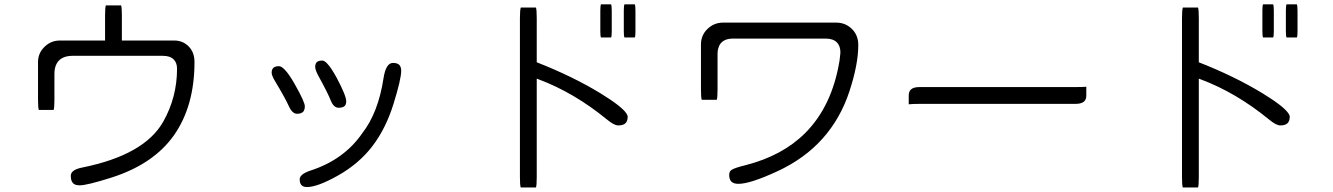

<svg xmlns="http://www.w3.org/2000/svg" viewBox="-20 -791 6040 870"><path d="M459.5 -766.6Q456.1 -756.3 456.1 -721.7V-607.4H252Q212.9 -607.4 185.1 -582Q152.3 -552.7 152.3 -509.8V-338.9Q152.3 -303.2 155.8 -293H223.1Q226.6 -303.7 226.6 -338.9V-456.1Q226.6 -496.1 247.6 -517.1Q268.6 -538.1 309.6 -538.1H717.8Q751 -538.1 767.1 -521.5Q782.2 -506.8 782.2 -479.5Q782.2 -350.6 719.7 -239.7Q634.3 -88.9 354 -32.2Q321.3 -25.9 309.1 -13.7Q300.8 -5.4 300.8 5.9Q300.8 35.2 318.4 44.4Q327.1 48.8 340.8 48.8Q374 48.8 483.4 14.2Q676.3 -46.9 769 -179.2Q861.3 -311.5 861.3 -509.8Q861.3 -554.2 834.5 -581.1Q808.1 -607.4 769.5 -607.4H532.2V-721.7Q532.2 -756.3 528.8 -766.6Z M1760.7 -505.9Q1728.5 -505.9 1717.8 -436.5Q1693.8 -279.8 1621.6 -187.5Q1538.6 -66.4 1383.8 -17.1Q1337.9 -1 1337.9 21.5Q1337.9 45.4 1352.5 52.7Q1359.4 56.6 1371.1 56.6Q1418.9 56.6 1513.2 3.4Q1607.9 -50.3 1668.5 -130.1Q1729 -210 1763.4 -321.3Q1797.9 -432.6 1797.9 -469.7Q1797.9 -474.6 1797.4 -478.8Q1796.9 -482.9 1795.4 -486.3Q1793.5 -492.7 1789.1 -497.1Q1780.3 -505.9 1760.7 -505.9ZM1440.4 -516.6Q1422.9 -516.6 1415.5 -509.3Q1408.2 -502 1408.2 -488.3Q1408.2 -474.6 1421.9 -448.7Q1465.3 -370.1 1479.5 -334Q1492.2 -302.7 1514.6 -302.7Q1533.7 -302.7 1542 -311Q1548.8 -317.9 1548.8 -332Q1548.8 -357.4 1505.9 -438Q1480.5 -484.9 1461.4 -504.4Q1449.2 -516.6 1440.4 -516.6ZM1244.1 -491.2Q1221.2 -491.2 1214.4 -478Q1210.9 -471.7 1210.9 -461.9Q1210.9 -449.2 1225.6 -424.3Q1270.5 -350.1 1288.6 -310.5Q1304.2 -275.4 1326.2 -275.4Q1350.1 -275.4 1357.4 -290Q1361.3 -297.4 1361.3 -309.6Q1361.3 -317.9 1351.1 -341.6Q1340.8 -365.2 1314.9 -410.9Q1289.1 -456.5 1269 -476.6Q1254.4 -491.2 1244.1 -491.2Z M2703.1 -771.5Q2700.2 -764.6 2700.2 -742.2V-648.4Q2700.2 -627.9 2703.1 -621.1H2749Q2752 -627.4 2752 -648.4V-742.2Q2752 -764.2 2749 -771.5ZM2809.6 -771.5Q2806.6 -764.6 2806.6 -742.2V-648.4Q2806.6 -627.9 2809.6 -621.1H2856.4Q2859.4 -627.4 2859.4 -648.4V-742.2Q2859.4 -764.2 2856.4 -771.5ZM2408.7 58.6Q2412.1 47.4 2412.1 10.7V-434.6L2421.4 -431.2Q2581.5 -371.1 2729 -250.5Q2762.2 -222.7 2781.2 -222.7Q2804.2 -222.7 2814.2 -232.7Q2824.2 -242.7 2824.2 -262.7Q2824.2 -267.6 2819.3 -275.4Q2799.8 -307.6 2700.2 -368.7Q2573.2 -445.8 2412.1 -508.8V-708Q2412.1 -746.1 2408.7 -756.8H2339.8Q2335.9 -745.6 2335.9 -708V10.7Q2335.9 47.9 2339.4 58.6Z M3228 -338.9Q3231.4 -350.1 3231.4 -386.7V-545.9Q3231.4 -550.8 3231.7 -555.2Q3231.9 -559.6 3232.7 -563.7Q3233.4 -567.9 3234.6 -571.8Q3235.8 -575.7 3237.3 -579.3Q3238.8 -583 3240.2 -586.4Q3256.8 -616.2 3301.8 -616.2H3720.7Q3754.9 -616.2 3772 -599.1Q3788.1 -583 3788.1 -552.7V-552.2L3784.2 -516.6Q3750.5 -310.1 3628.4 -188Q3525.4 -85.4 3359.9 -43Q3304.2 -29.3 3293.5 -20L3291.5 -18.6Q3284.2 -11.2 3284.2 2Q3284.2 22 3294.2 32Q3304.2 42 3326.2 42Q3379.4 42 3502.4 -14.9Q3625.5 -71.8 3706.8 -162.6Q3788.1 -253.4 3828.6 -376.2Q3869.1 -499 3869.1 -586.9Q3869.1 -631.8 3839.8 -660.2Q3810.5 -688.5 3769.5 -688.5H3255.9Q3214.4 -688.5 3184.1 -658.2Q3156.2 -630.4 3156.2 -588.9V-386.7Q3156.2 -349.6 3159.7 -338.9Z M4097.7 -318.4Q4114.3 -320.3 4146.5 -320.3H4852.5Q4892.1 -320.3 4899.9 -342.8Q4902.3 -349.1 4902.3 -357.4V-397.9Q4885.7 -396.5 4852.5 -396.5H4146.5Q4118.7 -396.5 4106.9 -384.8Q4097.7 -375.5 4097.7 -358.4Z M5703.1 -771.5Q5700.2 -764.6 5700.2 -742.2V-648.4Q5700.2 -627.9 5703.1 -621.1H5749Q5752 -627.4 5752 -648.4V-742.2Q5752 -764.2 5749 -771.5ZM5809.6 -771.5Q5806.6 -764.6 5806.6 -742.2V-648.4Q5806.6 -627.9 5809.6 -621.1H5856.4Q5859.4 -627.4 5859.4 -648.4V-742.2Q5859.4 -764.2 5856.4 -771.5ZM5408.7 58.6Q5412.1 47.4 5412.1 10.7V-434.6L5421.4 -431.2Q5581.5 -371.1 5729 -250.5Q5762.2 -222.7 5781.2 -222.7Q5804.2 -222.7 5814.2 -232.7Q5824.2 -242.7 5824.2 -262.7Q5824.2 -267.6 5819.3 -275.4Q5799.8 -307.6 5700.2 -368.7Q5573.2 -445.8 5412.1 -508.8V-708Q5412.1 -746.1 5408.7 -756.8H5339.8Q5335.9 -745.6 5335.9 -708V10.7Q5335.9 47.9 5339.4 58.6Z"/></svg>

Font: YuPearl-Light
Style: Light
Weight: 300
Designer: Max Yao
Foundry: Max-Everyday
Version: Version 1.011; ttfautohint (v1.8.3)